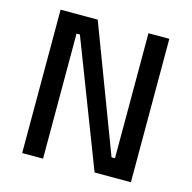

<svg xmlns="http://www.w3.org/2000/svg" viewBox="-102 -788 887 889"><g transform="rotate(15 341.5 -343.5)"><path d="M80.7 0V-687.4H258.6L485.5 -88H501.9V-687.4H601.9V0H427.8L196.7 -599.5H180.7V0Z"/></g></svg>

Font: TitilliumWeb ExtraLight
Style: Regular
Weight: 400
Designer: Mohamed Gaber, Accademia di Belle Arti di Urbino and others
Foundry: Kief Type Foundry, Accademia di Belle Arti di Urbino and others
Version: Version 3.000; ttfautohint (v1.8.2)